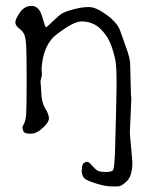

<svg xmlns="http://www.w3.org/2000/svg" viewBox="-20 -457 505 665"><path d="M389.6 188.5H362.3Q346.7 188.5 314.9 179.2Q283.2 169.9 272.5 161.1Q262.7 150.4 262.7 131.8Q262.7 131.8 263.7 130.9Q263.7 111.3 270.5 107.4Q277.3 103.5 281.2 103.5Q285.2 103.5 288.1 105.5Q291 107.4 301.8 119.6Q312.5 131.8 320.8 135.3Q329.1 138.7 347.2 138.7Q365.2 138.7 371.1 132.8Q377 127 378.9 49.3Q380.9 -28.3 381.8 -61Q382.8 -93.8 382.8 -108.9Q382.8 -124 383.3 -130.4Q383.8 -136.7 383.8 -175.3Q383.8 -213.9 381.3 -236.8Q378.9 -259.8 366.7 -295.4Q354.5 -331.1 328.1 -356.9Q301.8 -382.8 261.7 -382.8Q235.4 -382.8 178.7 -339.8Q128.9 -303.7 124 -218.8Q125 -207 125 -200.2Q125 -198.2 125 -196.3Q125 -193.4 124 -192.4Q120.1 -176.8 120.1 -174.8Q121.1 -168.9 123 -136.7Q124 -102.5 135.7 -83Q149.4 -61.5 149.4 -47.9Q149.4 -47.9 149.4 -46.9Q149.4 -33.2 128.9 -14.6Q107.4 5.9 86.9 5.9Q86.9 5.9 84 5.9Q66.4 5.9 62.5 0Q58.6 -5.9 58.6 -11.7Q58.6 -11.7 57.6 -13.7Q57.6 -19.5 63.5 -29.3Q69.3 -39.1 70.8 -65.4Q72.3 -91.8 72.3 -178.7Q72.3 -265.6 70.8 -294.4Q69.3 -323.2 64.9 -335.4Q60.5 -347.7 46.9 -357.9Q33.2 -368.2 33.2 -379.4Q33.2 -390.6 48.8 -413.6Q64.5 -436.5 89.8 -436.5Q115.2 -436.5 126 -399.4Q136.7 -362.3 139.2 -362.3Q141.6 -362.3 162.6 -382.8Q183.6 -403.3 194.8 -410.2Q206.1 -417 234.9 -424.8Q263.7 -432.6 288.1 -432.6Q312.5 -432.6 349.6 -405.3Q386.7 -377.9 396 -351.1Q405.3 -324.2 417 -292Q428.7 -259.8 430.7 -240.2L433.6 -127Q434.6 -123 434.6 -117.2Q434.6 -114.3 434.6 -111.3L429.7 4.9L438.5 104.5Q438.5 152.3 419.4 170.4Q400.4 188.5 389.6 188.5Z"/></svg>

Font: Drukaatie burti
Style: Light
Weight: 300
Version: Version 0.14